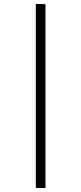

<svg xmlns="http://www.w3.org/2000/svg" viewBox="-20 -750 411 971"><path d="M210 201.2 161.1 200.2V-730L210 -729Z"/></svg>

Font: Sora ExtraLight
Style: Regular
Weight: 200
Designer: Jonathan Barnbrook, Julián Moncada
Foundry: Barnbrook Fonts
Version: Version 2.000